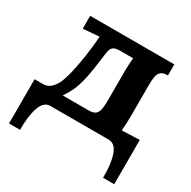

<svg xmlns="http://www.w3.org/2000/svg" viewBox="-153 -649 975 980"><g transform="rotate(30 334.0 -158.5)"><path d="M22 183V-78H73Q96 -78 113.5 -92.5Q131 -107 144 -132Q155 -155 164.5 -192Q174 -229 181.5 -272Q189 -315 194 -357Q199 -399 201 -432L106 -424V-500H602V-435Q574 -435 561.5 -424Q549 -413 545.5 -393Q542 -373 542 -346V-161Q542 -147 541 -122Q540 -97 538 -74L642 -78V183H576Q578 104 560.5 52Q543 0 503 0H160Q121 0 103.5 52Q86 104 87 183ZM188 -78H341Q369 -78 381 -89Q393 -100 396.5 -120.5Q400 -141 400 -167V-340Q400 -354 401 -377.5Q402 -401 404 -422H325Q301 -422 288.5 -413.5Q276 -405 272 -380Q264 -319 257.5 -276Q251 -233 243 -201Q235 -169 224 -142Q217 -126 208 -110.5Q199 -95 188 -78Z"/></g></svg>

Font: Lora
Style: Weight 700
Weight: 700
Designer: Olga Karpushina, Alexei Vanyashin (Cyrillic)
Foundry: Cyreal
Version: Version 3.001